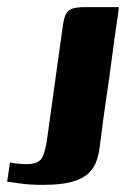

<svg xmlns="http://www.w3.org/2000/svg" viewBox="-57 -419 375 538"><path d="M-29 36Q-23 38 -7.5 39.5Q8 41 17 41Q52 41 61.5 22Q71 3 76 -37Q87 -115 97.5 -192Q108 -269 119 -346Q122 -368 127.5 -379Q133 -390 145 -394.5Q157 -399 180 -399Q204 -399 228 -399Q252 -399 276 -399Q274 -379 269 -346.5Q264 -314 259 -274.5Q254 -235 248 -193Q242 -151 236.5 -114Q231 -77 228 -50Q225 -30 222.5 -8.5Q220 13 213.5 32Q207 51 191 66.5Q175 82 144.5 90.5Q114 99 64 99Q26 99 -1.5 95Q-29 91 -37 90Q-35 77 -33 63.5Q-31 50 -29 36Z"/></svg>

Font: Genos
Style: Bold Italic
Weight: 700
Italic angle: -8°
Version: Version 1.010